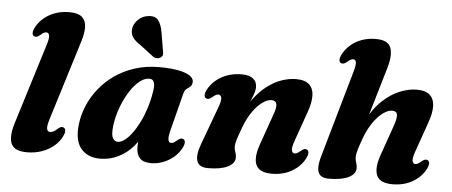

<svg xmlns="http://www.w3.org/2000/svg" viewBox="-50 -853 2311 982"><g transform="rotate(5 1105.5 -361.5)"><path d="M344.6 -576.6 217.8 -167.1Q205.6 -128.3 209.1 -114.3Q212.6 -100.3 225.1 -100.3Q233.9 -100.3 243.1 -105Q252.4 -109.8 262.7 -119.8Q272.8 -128.6 279.5 -130.3Q286.2 -132.1 292.8 -128.9Q301.2 -124.9 302.1 -113.4Q303.1 -102 294 -84.1Q280.3 -55.6 254.1 -33.6Q228 -11.6 192.8 0.9Q157.6 13.5 116.1 13.5Q71.4 13.5 50.6 -3.7Q29.8 -21 28.8 -53.4Q27.7 -85.9 41.9 -131.4L169.2 -542Q180.7 -578.3 177.4 -592.2Q174 -606.1 162.8 -606.1Q156.5 -606.1 149.7 -602.8Q142.9 -599.4 132.8 -590.4Q122 -581.6 115 -579.8Q108 -577.9 101.3 -581Q93 -585.3 92.6 -596.9Q92.1 -608.5 101.4 -626.3Q116.1 -654.3 141 -675.2Q165.9 -696.1 198.8 -707.8Q231.7 -719.4 270.7 -719.4Q314.7 -719.4 335.2 -702.1Q355.8 -684.7 357 -652.7Q358.3 -620.6 344.6 -576.6Z M838.3 -163.4Q828.9 -126.5 832.4 -112.3Q835.9 -98.2 846.5 -98.2Q853.1 -98.2 859.7 -101.8Q866.3 -105.4 876.4 -113.9Q887.2 -123.1 894.2 -124.9Q901.2 -126.8 907.9 -123.3Q916.2 -119 916.6 -107.4Q917.1 -95.8 907.8 -78Q886.2 -36.8 843.2 -11.6Q800.3 13.5 752.9 13.5Q712.9 13.5 695.1 -6.5Q677.4 -26.5 677.4 -61.8Q677.4 -74 678.7 -87.6Q680 -101.3 682.8 -117.5Q685.6 -133.7 690.3 -153Q695 -172.3 701.7 -195.7L714.2 -163.3Q696.7 -108.8 662.7 -69Q628.7 -29.2 584.7 -7.9Q540.7 13.5 492.3 13.5Q428 13.5 393.5 -27.6Q359 -68.7 368.8 -152.9Q374.3 -201.3 394.2 -248.5Q414.1 -295.8 447.4 -337.5Q480.7 -379.3 526.3 -411.1Q571.9 -443 629 -461.2Q686 -479.4 752.9 -479.4Q814.8 -479.4 854.8 -471Q894.9 -462.6 913.6 -448.2Q932.4 -433.9 930 -416.1Q928 -400.5 919.2 -393.6Q910.5 -386.7 901.2 -379.8Q892 -372.9 887.7 -356.9ZM544.1 -156.1Q539.5 -113.6 548.7 -96.9Q558 -80.3 574.2 -80.3Q590.8 -80.3 609.2 -93.9Q627.7 -107.6 646.3 -132.6Q665 -157.6 681.9 -191.1Q698.8 -224.7 711.9 -265.2Q724.9 -305.7 732 -350Q738.1 -384.6 731.8 -400.3Q725.5 -416 708.6 -416Q686.5 -416 664.6 -400.7Q642.7 -385.4 622.8 -358.9Q602.9 -332.3 586.4 -298.7Q569.9 -265.1 559 -228.4Q548.1 -191.7 544.1 -156.1ZM748.6 -659.1 765.1 -561Q767.4 -552.5 766.4 -544.5Q765.4 -536.5 756.4 -529.7Q748.6 -524.1 738.5 -523.8Q728.4 -523.6 720.4 -527.5L646.3 -584.1Q619.1 -601.3 606.7 -619.7Q594.3 -638.1 597.7 -664.4Q601.1 -688.1 622.1 -709.7Q643.2 -731.3 675.1 -734.7Q710 -739.4 726.1 -718.2Q742.2 -697 748.6 -659.1Z M1005.5 -341Q997.2 -345.3 996.8 -356.9Q996.3 -368.5 1005.6 -386.3Q1028 -428.3 1073 -453.8Q1117.9 -479.4 1177.3 -479.4Q1214.5 -479.4 1234.6 -464.3Q1254.8 -449.2 1254.8 -420.5Q1254.8 -403.4 1247 -382.2Q1239.3 -361 1228.1 -336.1Q1216.9 -311.2 1205.3 -282.8Q1193.7 -254.5 1186.3 -223L1174.3 -233.1Q1201.6 -302.9 1236.2 -350.3Q1270.8 -397.8 1308.7 -426.2Q1346.6 -454.7 1384.2 -467Q1421.9 -479.4 1455 -479.4Q1501.4 -479.4 1523.2 -459.2Q1545.1 -439.1 1546 -403.2Q1546.9 -367.4 1530.2 -320.2L1475.2 -163.8Q1462.5 -128 1466.1 -113.9Q1469.7 -99.8 1480.8 -99.8Q1487.2 -99.8 1493.9 -103.3Q1500.7 -106.9 1510.8 -115.5Q1521.6 -124.7 1528.6 -126.5Q1535.6 -128.4 1542.3 -124.9Q1550.6 -120.6 1551 -109Q1551.5 -97.4 1542.2 -79.6Q1520.2 -37.6 1475.8 -12Q1431.5 13.5 1372.9 13.5Q1328.9 13.5 1307.8 -4Q1286.7 -21.6 1285.6 -53.8Q1284.6 -86 1299.7 -129.1L1355.2 -287Q1369.9 -325.6 1366 -343.5Q1362.1 -361.3 1339.7 -361.3Q1324.1 -361.3 1305.7 -351Q1287.3 -340.6 1268.5 -321.1Q1249.8 -301.6 1232.7 -273.4Q1215.6 -245.1 1202.1 -209Q1192.5 -182.7 1185.9 -163.7Q1179.3 -144.8 1176.1 -131.6Q1173 -118.5 1173 -108.6Q1173 -93.2 1178.2 -80.8Q1183.4 -68.5 1183.4 -52.2Q1183.4 -22.4 1147.1 -4.4Q1110.8 13.5 1046.2 13.5Q999.4 13.5 989.2 -17.4Q979 -48.4 999.7 -104.4L1072.6 -302.1Q1086 -337.9 1082.1 -352Q1078.2 -366.1 1067 -366.1Q1060.7 -366.1 1053.9 -362.8Q1047.1 -359.4 1037 -350.4Q1026.2 -341.6 1019.2 -339.8Q1012.2 -337.9 1005.5 -341Z M1829.2 -283.6 1915.5 -576.6Q1935.2 -642.8 1921.5 -681.1Q1907.8 -719.4 1844.2 -719.4Q1805.6 -719.4 1773.1 -707.8Q1740.6 -696.1 1716.1 -675.2Q1691.6 -654.3 1676.9 -626.3Q1667.6 -608.5 1668.1 -596.9Q1668.5 -585.3 1676.8 -581Q1683.5 -577.9 1690.5 -579.8Q1697.5 -581.6 1708.3 -590.4Q1718.4 -599.4 1725.2 -602.8Q1732 -606.1 1738.3 -606.1Q1749.5 -606.1 1752.4 -592.2Q1755.2 -578.3 1744.7 -542L1617.7 -97.4Q1607.7 -62.6 1608 -37.7Q1608.2 -12.8 1622.1 0.4Q1636 13.5 1666.1 13.5Q1730.8 13.5 1767.2 -4.3Q1803.7 -22.2 1803.7 -51.6Q1803.7 -68 1798.8 -80.4Q1793.9 -92.8 1793.9 -108.2Q1793.9 -118.6 1797.1 -132.8Q1800.4 -147.1 1806.7 -166.2Q1813.1 -185.3 1821.8 -209Q1835.3 -245.1 1852.4 -273.4Q1869.5 -301.6 1888.2 -321.1Q1907 -340.6 1925.4 -351Q1943.8 -361.3 1959.4 -361.3Q1981.8 -361.3 1985.1 -343.7Q1988.4 -326 1974.9 -287L1919.4 -129.1Q1904.3 -86 1905.4 -53.8Q1906.4 -21.6 1927.5 -4Q1948.6 13.5 1992.6 13.5Q2051.2 13.5 2095.5 -12Q2139.9 -37.6 2161.9 -79.6Q2171.2 -97.4 2170.7 -109Q2170.3 -120.6 2162 -124.9Q2155.3 -128.4 2148.3 -126.5Q2141.3 -124.7 2130.5 -115.5Q2120.4 -106.9 2113.6 -103.3Q2106.9 -99.8 2100.5 -99.8Q2089.4 -99.8 2085.8 -113.9Q2082.2 -128 2094.9 -163.8L2149.9 -320.2Q2166.6 -367.4 2165.7 -403.2Q2164.8 -439.1 2142.9 -459.2Q2121.1 -479.4 2074.7 -479.4Q2035.3 -479.4 1989.5 -461.3Q1943.7 -443.3 1899.2 -401.4Q1854.8 -359.6 1818.5 -287.4Z"/></g></svg>

Font: Fraunces
Style: Italic
Weight: 900
Italic angle: -16°
Version: Version 1.000;[0bf87f6ff]